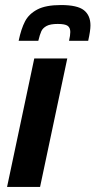

<svg xmlns="http://www.w3.org/2000/svg" viewBox="-20 -742 379 762"><path d="M8 0 116 -510H247L139 0ZM339 -641Q339 -620 330 -580H254Q259 -602 259 -615Q259 -632 248.5 -639.5Q238 -647 209 -647Q180 -647 165 -639Q150 -631 144 -618Q138 -605 132 -580H54Q64 -628 79.5 -657.5Q95 -687 128.5 -704.5Q162 -722 222 -722Q287 -722 313 -701.5Q339 -681 339 -641Z"/></svg>

Font: Saira Semi Condensed SemiBold
Style: Italic
Weight: 600
Width: 4
Italic angle: -12°
Designer: Hector Gatti with collaboration of the Omnibus-Type team
Foundry: Omnibus-Type
Version: Version 1.001; ttfautohint (v1.8)